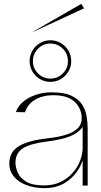

<svg xmlns="http://www.w3.org/2000/svg" viewBox="-20 -959 520 992"><path d="M212 13Q157 13 115.5 -3Q74 -19 51 -47.5Q28 -76 28 -113Q28 -148 45 -174Q62 -200 106 -218Q150 -236 230 -245Q276 -250 315 -261Q354 -272 378 -293Q402 -314 402 -348Q402 -398 366 -432.5Q330 -467 256 -467Q219 -467 190 -457Q161 -447 142 -430Q123 -413 114 -391Q113 -389 112 -386Q111 -383 109 -379L62 -380Q64 -385 65.5 -387.5Q67 -390 68 -394Q80 -418 105.5 -438Q131 -458 167.5 -470Q204 -482 246 -482Q310 -482 347.5 -465Q385 -448 403.5 -420Q422 -392 427.5 -358.5Q433 -325 433 -293V0H407V-131Q388 -71 336.5 -29Q285 13 212 13ZM207 -1Q256 -1 293 -19Q330 -37 355.5 -66Q381 -95 394 -129Q407 -163 407 -194V-303Q385 -272 341 -254.5Q297 -237 224 -228Q136 -217 98 -192.5Q60 -168 60 -119Q60 -94 72 -66.5Q84 -39 116 -20Q148 -1 207 -1ZM240 -536Q211 -536 186.5 -550.5Q162 -565 147.5 -589.5Q133 -614 133 -643Q133 -673 147.5 -697.5Q162 -722 186.5 -736.5Q211 -751 240 -751Q270 -751 294.5 -736.5Q319 -722 333.5 -697.5Q348 -673 348 -643Q348 -614 333.5 -589.5Q319 -565 294.5 -550.5Q270 -536 240 -536ZM240 -553Q278 -553 304.5 -579.5Q331 -606 331 -643Q331 -681 304.5 -707.5Q278 -734 240 -734Q203 -734 176.5 -707.5Q150 -681 150 -643Q150 -606 176.5 -579.5Q203 -553 240 -553ZM157 -797 150 -795 400 -939 414 -916Z"/></svg>

Font: Panamera Thin
Style: Regular
Weight: 100
Designer: Bastien Sozeau
Foundry: NBR — Bastien Sozeau
Version: Version 3.003;gftools[0.9.33]